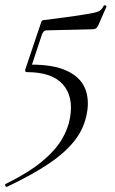

<svg xmlns="http://www.w3.org/2000/svg" viewBox="-50 -445 444 740"><path d="M-23 275Q-27 276 -29.5 271Q-32 266 -28 264Q59 221 110.5 178.5Q162 136 187.5 93.5Q213 51 220 8Q234 -73 192 -120Q150 -167 54 -167Q44 -167 48 -179L108 -357Q110 -364 112 -365.5Q114 -367 122 -368Q202 -378 246 -384.5Q290 -391 310.5 -395.5Q331 -400 338 -406.5Q345 -413 350 -423Q352 -426 357 -424Q362 -422 360 -419L330 -350Q324 -337 318 -334.5Q312 -332 301 -332L129 -328Q118 -328 112 -313L66 -174L69 -196Q157 -196 208 -172Q259 -148 277 -106Q295 -64 285 -9Q275 48 239.5 94.5Q204 141 140 184.5Q76 228 -23 275Z"/></svg>

Font: Cormorant
Style: Italic
Weight: 400
Italic angle: -10°
Designer: Christian Thalmann (Catharsis Fonts)
Foundry: Catharsis Fonts
Version: Version 4.000